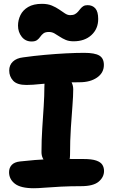

<svg xmlns="http://www.w3.org/2000/svg" viewBox="-20 -990 601 1021"><path d="M120.6 -538.2Q70.6 -538.2 49.8 -560.9Q29 -583.6 29 -615Q29 -644 48.6 -662.5Q68.2 -681 103.2 -685Q160.2 -693 218.2 -698.2Q276.2 -703.4 330 -706.2Q383.8 -709 427.8 -709Q484 -709 508.2 -694.5Q532.4 -680 532.4 -644.6Q532.4 -602.8 496.2 -577.7Q460 -552.6 403.4 -552.6Q354.2 -552.6 316 -551.3Q277.8 -550 248.8 -547.7Q219.8 -545.4 196.9 -543.1Q174 -540.8 155.8 -539.5Q137.6 -538.2 120.6 -538.2ZM296.4 -104Q253.4 -104 227 -125Q200.6 -146 200.6 -181Q200.6 -245.4 204.7 -307.1Q208.8 -368.8 212.4 -425.3Q216 -481.8 216 -528Q216 -564.8 228.7 -582.9Q241.4 -601 274.6 -601Q313.2 -601 341.3 -576.1Q369.4 -551.2 369.4 -515Q369.4 -482 365.4 -429.9Q361.4 -377.8 356.9 -310.8Q352.4 -243.8 352.4 -165Q352.4 -104 296.4 -104ZM160 11Q90 11 59.1 -13.1Q28.2 -37.2 28.2 -74.4Q28.2 -97.6 42.3 -112.8Q56.4 -128 86 -131.4Q131.2 -136.2 165.7 -139.1Q200.2 -142 230.1 -143.2Q260 -144.4 288.9 -144.7Q317.8 -145 350.3 -144.7Q382.8 -144.4 424 -144.4Q468.6 -144.4 492.1 -136.1Q515.6 -127.8 524.4 -113.5Q533.2 -99.2 533.2 -80.8Q533.2 -48 504.7 -24Q476.2 0 411.8 0Q354.2 0 304.6 2.5Q255 5 218.2 8Q181.4 11 160 11ZM148 -769.4Q115.2 -769.4 95.5 -794.5Q75.8 -819.6 75.8 -853.6Q75.8 -882.8 88.6 -909.4Q101.4 -936 129.7 -952.8Q158 -969.6 203 -969.6Q233.8 -969.6 255.8 -960.4Q277.8 -951.2 294.7 -939.5Q311.6 -927.8 325.5 -918.6Q339.4 -909.4 353.4 -909.4Q369 -909.4 378.6 -914.7Q388.2 -920 395 -928Q401.8 -936 408.2 -944Q414.6 -952 423.3 -957.3Q432 -962.6 445.8 -962.6Q471.8 -962.6 487 -945.3Q502.2 -928 502.2 -889Q502.2 -836.8 466.3 -803.6Q430.4 -770.4 371 -770.4Q346.8 -770.4 329.3 -777.9Q311.8 -785.4 297.2 -795.2Q282.6 -805 269.3 -812.5Q256 -820 240.2 -820Q221 -820 211 -812.4Q201 -804.8 194.2 -794.7Q187.4 -784.6 177.3 -777Q167.2 -769.4 148 -769.4Z"/></svg>

Font: Shantell Sans Light
Style: Regular
Weight: 300
Designer: Stephen Nixon, Anya Danilova, Shantell Martin
Foundry: Arrow Type
Version: Version 1.011;[c5ecc13dd]